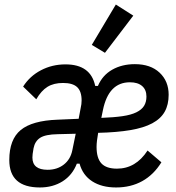

<svg xmlns="http://www.w3.org/2000/svg" viewBox="-20 -815 778 847"><path d="M190 -66Q232 -66 261.5 -89Q291 -112 299 -152L314 -225L234 -223Q180 -222 157 -207Q134 -192 128 -161Q125 -145 124 -135.5Q123 -126 123 -120Q123 -66 190 -66ZM553 -452Q459 -452 434 -329L427 -295Q482 -297 520 -302.5Q558 -308 581.5 -319.5Q605 -331 615.5 -348Q626 -365 626 -389Q626 -419 607 -435.5Q588 -452 553 -452ZM156 12Q21 12 21 -109Q21 -200 71.5 -241.5Q122 -283 234 -287L327 -291L336 -339Q338 -347 339 -355.5Q340 -364 340 -372Q340 -412 320.5 -430.5Q301 -449 258 -449Q217 -449 189.5 -432Q162 -415 140 -377L82 -433Q111 -479 160.5 -505Q210 -531 269 -531Q380 -531 400 -436H412Q432 -483 475 -507.5Q518 -532 575 -532Q644 -532 684 -494.5Q724 -457 724 -397Q724 -353 706.5 -322Q689 -291 651.5 -271Q614 -251 555 -241Q496 -231 413 -229Q410 -212 408 -196Q406 -180 406 -167Q406 -117 427.5 -94Q449 -71 496 -71Q579 -71 631 -151L692 -99Q658 -44 607.5 -16Q557 12 492 12Q429 12 387 -15Q345 -42 331 -93H319Q299 -42 256 -15Q213 12 156 12ZM443 -582 385 -617 491 -795 568 -746Z"/></svg>

Font: IBM Plex Sans Condensed Medium
Style: Italic
Weight: 500
Width: 3
Italic angle: -11°
Designer: Mike Abbink, Paul van der Laan, Pieter van Rosmalen
Foundry: Bold Monday
Version: Version 1.3